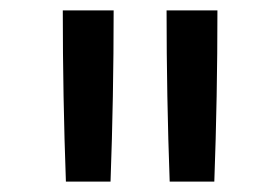

<svg xmlns="http://www.w3.org/2000/svg" viewBox="-20 -792 540 370"><path d="M107 -442Q104 -524 102.5 -606.5Q101 -689 101 -772H199Q199 -689 197.5 -606.5Q196 -524 193 -442ZM307 -442Q304 -524 302.5 -606.5Q301 -689 301 -772H399Q399 -689 397.5 -606.5Q396 -524 393 -442Z"/></svg>

Font: Iosevka Term Curly Medium
Style: Regular
Weight: 500
Designer: Belleve Invis
Foundry: Belleve Invis
Version: Version 32.3.0